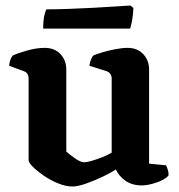

<svg xmlns="http://www.w3.org/2000/svg" viewBox="-20 -674 651 698"><path d="M244 4Q219 4 191 -7.5Q163 -19 139 -35.5Q115 -52 99.5 -67.5Q84 -83 84 -92V-388Q84 -409 67 -415L13 -435Q16 -460 26 -472Q43 -480 77.5 -490Q112 -500 143 -500Q178 -500 199.5 -477.5Q221 -455 221 -421V-123Q232 -113 252.5 -98.5Q273 -84 286 -84Q295 -84 312.5 -89Q330 -94 350.5 -102Q371 -110 386 -119V-388Q386 -408 368 -415L305 -435Q307 -448 311 -458Q315 -468 319 -472Q329 -477 351 -483.5Q373 -490 398.5 -495Q424 -500 444 -500Q479 -500 500.5 -477.5Q522 -455 522 -421V-79L584 -73Q586 -68 589.5 -58.5Q593 -49 593 -37Q587 -28 570.5 -19.5Q554 -11 533 -5.5Q512 0 495 0Q460 0 436 -17Q412 -34 401 -58Q382 -45 352 -31Q322 -17 292.5 -6.5Q263 4 244 4ZM137 -570Q137 -599 141 -617Q145 -635 149 -640Q181 -640 225.5 -641.5Q270 -643 316 -645.5Q362 -648 399.5 -650.5Q437 -653 454 -654L465 -645Q464 -619 460 -598.5Q456 -578 453 -570Z"/></svg>

Font: Texturina
Style: Bold
Weight: 700
Designer: Guillermo Torres Carreño
Foundry: Omnibus-Type
Version: Version 1.002; ttfautohint (v1.8.3)